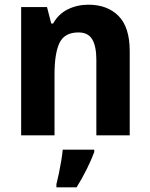

<svg xmlns="http://www.w3.org/2000/svg" viewBox="-20 -576 640 817"><path d="M356 -556Q437 -556 484.5 -508Q532 -460 532 -358V0H390V-321Q390 -379 372.5 -408.5Q355 -438 314 -438Q255 -438 233.5 -394Q212 -350 212 -259V0H70V-546H180L198 -476H206Q229 -517 269 -536.5Q309 -556 356 -556ZM381 71Q368 106 348.5 145Q329 184 306 221H220V208Q225 189 230.5 162.5Q236 136 240.5 109Q245 82 247 61H381Z"/></svg>

Font: Noto Sans SemiCondensed
Style: Bold
Weight: 700
Width: 4
Designer: Monotype Design Team
Foundry: Monotype Imaging Inc.
Version: Version 2.013; ttfautohint (v1.8.4.7-5d5b)